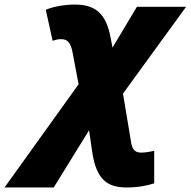

<svg xmlns="http://www.w3.org/2000/svg" viewBox="-169 -583 837 843"><path d="M-149 240H67L222 -11L236 85C254 205 302 240 386 240C436 240 473 233 508 222V79C478 86 461 87 451 87C430 87 413 80 407 44L371 -172L648 -553H432L325 -374L317 -416C297 -524 250 -563 159 -563C115 -563 64 -554 32 -540L62 -404C78 -409 85 -411 99 -411C124 -411 141 -401 150 -351L176 -213Z"/></svg>

Font: Noto Sans UI Black
Style: Italic
Weight: 900
Italic angle: -372°
Designer: Monotype Design Team
Foundry: Monotype Imaging Inc.
Version: Version 1.901